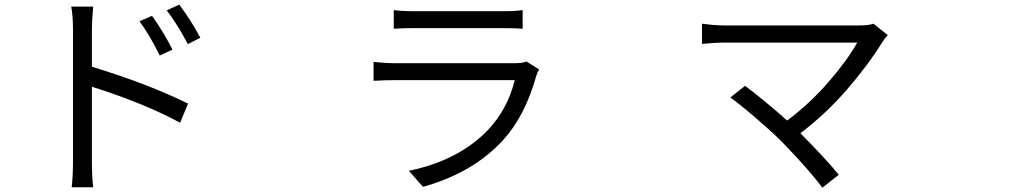

<svg xmlns="http://www.w3.org/2000/svg" viewBox="-20 -790 4540 854"><path d="M871.1 -622.1 815.4 -593.8Q768.6 -682.6 721.7 -744.1L777.3 -769.5Q830.1 -699.2 871.1 -622.1ZM747.1 -569.3 690.4 -543Q645.5 -634.8 600.6 -695.3L656.2 -719.7Q709 -645.5 747.1 -569.3ZM388.7 -657.2V-493.2Q638.7 -417 816.4 -329.1L781.2 -244.1Q620.1 -331.1 388.7 -404.3V-75.2Q388.7 -5.9 394.5 43H298.8Q304.7 -5.9 304.7 -75.2V-657.2Q304.7 -718.8 296.9 -760.7H394.5Q388.7 -698.2 388.7 -657.2Z M2321.3 -516.6 2377.9 -481.4Q2369.1 -465.8 2365.2 -452.1Q2315.4 -274.4 2218.8 -168Q2084 -20.5 1861.3 41L1798.8 -30.3Q2020.5 -76.2 2151.4 -212.9Q2238.3 -305.7 2269.5 -433.6H1739.3Q1694.3 -433.6 1641.6 -430.7V-514.6Q1695.3 -508.8 1739.3 -508.8H2265.6Q2306.6 -508.8 2321.3 -516.6ZM1731.4 -662.1V-745.1Q1764.6 -740.2 1821.3 -740.2H2213.9Q2274.4 -740.2 2304.7 -745.1V-662.1Q2267.6 -665 2212.9 -665H1821.3Q1772.5 -665 1731.4 -662.1Z M3865.2 -684.6 3928.7 -633.8Q3915 -619.1 3904.3 -602.5Q3841.8 -501 3748 -392.6Q3654.3 -284.2 3540 -197.3Q3648.4 -88.9 3710.9 -12.7L3637.7 44.9Q3582 -31.2 3458 -159.2Q3413.1 -204.1 3340.8 -266.1Q3268.6 -328.1 3228.5 -356.4L3293.9 -408.2Q3373 -349.6 3481.4 -253.9Q3583 -330.1 3666.5 -426.8Q3750 -523.4 3793 -600.6H3205.1Q3161.1 -600.6 3102.5 -594.7V-684.6Q3159.2 -676.8 3205.1 -676.8H3800.8Q3843.8 -676.8 3865.2 -684.6Z"/></svg>

Font: Bpmf Zihi Sans Regular
Style: Regular
Weight: 400
Foundry: But Ko
Version: Version 1.320